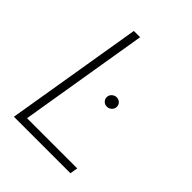

<svg xmlns="http://www.w3.org/2000/svg" viewBox="-205 -844 960 960"><g transform="rotate(45 275.5 -363.5)"><path d="M57.9 0 178.6 -727.3H223L109.4 -41.2H464.5L457.4 0ZM350.9 -364Q335.6 -364 325.5 -374.6Q315.3 -385.3 316.8 -400.2Q317.5 -413 328.1 -422.6Q338.8 -432.2 352.6 -432.2Q367.9 -432.2 378 -421.7Q388.1 -411.2 386.7 -396.3Q386 -383.2 375.4 -373.6Q364.7 -364 350.9 -364Z"/></g></svg>

Font: Inter UI Extra Light
Style: Italic
Weight: 200
Italic angle: -9.39999°
Designer: Rasmus Andersson
Foundry: rsms
Version: 3.2;8d6f07862